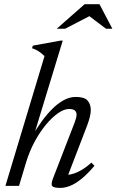

<svg xmlns="http://www.w3.org/2000/svg" viewBox="-20 -908 569 938"><path d="M108 -116.5 73 0H6.5L197.5 -634Q188.5 -642.5 180 -649.2Q171.5 -656 161.2 -661.8Q151 -667.5 136.5 -672.5L140.5 -685L275 -709.5H286.5L144.5 -243.5L138 -244.5Q159 -280.5 183.5 -314.5Q208 -348.5 235 -375.5Q262 -402.5 291.2 -418.5Q320.5 -434.5 350.5 -434.5Q392 -434.5 407.8 -416.8Q423.5 -399 423.5 -370.5Q423.5 -354.5 418.5 -335Q413.5 -315.5 405 -293L306 -35.5L307 -54Q323.5 -54 343.5 -61Q363.5 -68 385 -81.5Q406.5 -95 426.5 -113.5L441.5 -98Q406.5 -57 376.8 -33.2Q347 -9.5 322 0.2Q297 10 274.5 10Q242 10 235 0.8Q228 -8.5 239 -36.5L344.5 -309Q348.5 -319.5 351.2 -329.5Q354 -339.5 354 -348Q354 -360.5 346 -368Q338 -375.5 317 -375.5Q293 -375.5 263.5 -355Q234 -334.5 204.2 -298.5Q174.5 -262.5 149.2 -215.8Q124 -169 108 -116.5ZM257 -767.5 393.5 -887.5H466L529 -767.5H498L412 -832.5H423.5L298 -767.5Z"/></svg>

Font: Newsreader 18pt
Style: Italic
Weight: 400
Italic angle: -17°
Version: Version 1.003